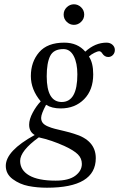

<svg xmlns="http://www.w3.org/2000/svg" viewBox="-20 -638 556 896"><path d="M161 3Q74 66 74 113Q74 156 116 180.5Q158 205 240 205Q301 205 331.5 182Q362 159 362 127Q362 101 343.5 82.5Q325 64 282 44Q221 16 161 3ZM415 -291Q415 -218 372.5 -175Q330 -132 263 -132Q222 -132 195 -149Q172 -106 172 -88Q172 -74 179.5 -64.5Q187 -55 203.5 -48Q220 -41 236 -37Q252 -33 279.5 -26.5Q307 -20 325 -14Q427 16 427 100Q427 238 199 238Q153 238 112.5 230Q72 222 39.5 198Q7 174 7 136Q7 66 142 -8Q116 -23 116 -56Q116 -81 132.5 -112Q149 -143 170 -165Q124 -220 124 -283Q124 -349 162.5 -394Q201 -439 280 -439Q342 -439 378 -397Q424 -439 477 -439Q494 -439 505 -429Q516 -419 516 -405Q516 -391 507 -381.5Q498 -372 485 -372Q468 -372 457 -389Q451 -399 442 -399Q436 -399 420.5 -391.5Q405 -384 395 -374Q415 -345 415 -291ZM341 -291Q341 -344 324 -376.5Q307 -409 276 -409Q230 -409 214 -376.5Q198 -344 198 -282Q198 -162 268 -162Q341 -162 341 -291ZM291.5 -536Q277 -550 277 -570Q277 -590 291.5 -604Q306 -618 325 -618Q344 -618 358.5 -604Q373 -590 373 -570Q373 -550 358.5 -536Q344 -522 325 -522Q306 -522 291.5 -536Z"/></svg>

Font: Linux Libertine O
Style: Italic
Weight: 400
Italic angle: -12°
Designer: Philipp H. Poll
Foundry: Philipp H. Poll
Version: Version 5.1.6